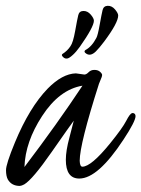

<svg xmlns="http://www.w3.org/2000/svg" viewBox="-21 -608 477 648"><path d="M267.1 -439C263.5 -436 263.3 -432.9 266.6 -429.7C277.3 -419.9 289.4 -421.5 302.7 -434.6C310.5 -442.4 319.8 -453.5 330.6 -467.8C362.1 -510.1 377.9 -539.4 377.9 -555.7C377.9 -560.9 374.3 -567.7 367.2 -576.2C360 -584.6 351.8 -588.7 342.5 -588.4C333.3 -588.1 327.5 -583.3 325.2 -574C322.9 -564.7 319.7 -548.2 315.4 -524.4C311.2 -500.7 307.5 -485.8 304.2 -480C293.8 -460.1 281.4 -446.5 267.1 -439ZM216.8 -452.1C210 -441.7 201.2 -433.1 190.4 -426.3C186.2 -423.7 187 -419.8 192.9 -414.6C196.5 -411.3 200.6 -409.9 205.3 -410.4C210 -410.9 216.6 -415 225.1 -422.9C232.3 -429.4 240.1 -438.5 248.5 -450.2C280.1 -495.1 295.9 -524.4 295.9 -538.1C295.9 -543.6 292.3 -550.5 285.2 -558.8C278 -567.1 269.8 -571.2 260.5 -571C251.2 -570.9 245.4 -566.2 243.2 -557.1C240.9 -548 237.4 -530.2 232.7 -503.7C227.9 -477.1 222.7 -460 216.8 -452.1ZM257.3 -318.8C201.3 -234.2 136.1 -142.7 61.5 -44.4C63.5 -101.1 83.3 -158.4 121.1 -216.3C159.8 -275.9 205.2 -310.1 257.3 -318.8ZM234.9 -360.4C204.3 -359.4 172.7 -342.3 140.1 -309.1C98.8 -266.4 61.8 -205.7 29.3 -127C9.1 -78.1 -0.9 -47 -0.7 -33.4C-0.6 -19.9 1.5 -9.6 5.4 -2.4C13.8 12.2 27.3 19.5 45.9 19.5C50.1 19.2 55.2 17.4 61 14.2C79.6 3.1 110.2 -33 152.8 -94.2C195.5 -155.4 220.5 -190.9 228 -200.7C226.4 -193.2 221.5 -174.4 213.4 -144.3C205.2 -114.2 201.2 -89 201.2 -68.8C201.2 -26.5 216.3 -5.4 246.6 -5.4C288.6 -5.4 338.4 -49.3 396 -137.2C423 -178.2 436.5 -204.6 436.5 -216.3C436.2 -222.5 433.1 -225.9 427.2 -226.6C426.6 -226.2 425.8 -226.1 424.8 -226.1C419.9 -225.1 413.3 -216.5 405 -200.2C396.7 -183.9 378.4 -158.4 350.1 -123.5C307.8 -71.5 276.7 -45.4 256.8 -45.4C251.3 -45.7 248.4 -52.4 248 -65.4C248 -102.9 269.7 -189.5 313 -325.2C313.6 -327.5 315.6 -332.2 318.8 -339.4C322.1 -346.5 323.7 -351.6 323.7 -354.7C323.7 -357.8 321.4 -361.5 316.7 -365.7C311.9 -370 305.6 -372.1 297.6 -372.1C289.6 -372.1 283.1 -369.5 278.1 -364.3C273 -359 268.2 -356.4 263.7 -356.4Z"/></svg>

Font: Kristi
Style: Medium
Weight: 400
Italic angle: -15°
Version: Version 1.003